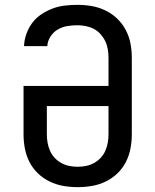

<svg xmlns="http://www.w3.org/2000/svg" viewBox="-20 -763 640 791"><path d="M300 8Q270 8 241 3Q212 -2 185 -15Q158 -28 136.5 -48.5Q115 -69 101.5 -95.5Q88 -122 82.5 -151Q77 -180 77 -210V-409H427V-525Q427 -543 424 -560.5Q421 -578 413.5 -593.5Q406 -609 394 -622.5Q382 -636 366.5 -644Q351 -652 333.5 -655.5Q316 -659 299 -659Q278 -659 257 -655.5Q236 -652 218 -641.5Q200 -631 188 -612.5Q176 -594 175 -573H79Q80 -599 89 -624Q98 -649 113.5 -669.5Q129 -690 151 -704.5Q173 -719 197 -728Q221 -737 247 -740Q273 -743 299 -743Q329 -743 358 -738Q387 -733 414 -720Q441 -707 462.5 -686.5Q484 -666 498 -639.5Q512 -613 517.5 -584Q523 -555 523 -525V-210Q523 -180 517.5 -151Q512 -122 498.5 -95.5Q485 -69 463.5 -48.5Q442 -28 415 -15Q388 -2 359 3Q330 8 300 8ZM300 -76Q318 -76 335 -79.5Q352 -83 367.5 -91.5Q383 -100 395 -113Q407 -126 414 -142Q421 -158 424 -175Q427 -192 427 -210V-326H173V-210Q173 -192 176 -175Q179 -158 186 -142Q193 -126 205 -113Q217 -100 232.5 -91.5Q248 -83 265 -79.5Q282 -76 300 -76Z"/></svg>

Font: Iosevka SS04 Medium Extended
Style: Regular
Weight: 500
Width: 7
Monospace: yes
Designer: Belleve Invis
Foundry: Belleve Invis
Version: Version 19.0.0; ttfautohint (v1.8.4)